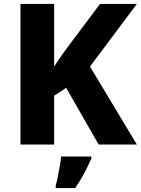

<svg xmlns="http://www.w3.org/2000/svg" viewBox="-20 -734 715 975"><path d="M675 0H481L316 -288L255 -248V0H84V-714H255V-395Q268 -417 283.5 -439Q299 -461 314 -482L488 -714H675L437 -396ZM444 71Q433 96 421 120Q409 144 394.5 169Q380 194 362 221H263V208Q269 187 274 160.5Q279 134 284 107.5Q289 81 290 61H444Z"/></svg>

Font: Noto Sans Hebrew ExtraBold
Style: Regular
Weight: 800
Designer: Monotype Design Team
Foundry: Monotype Imaging Inc.
Version: Version 2.003